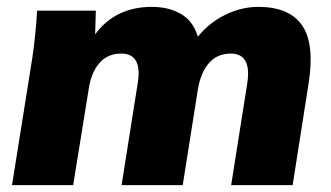

<svg xmlns="http://www.w3.org/2000/svg" viewBox="-20 -539 964 559"><path d="M15 0 74 -370Q84 -437 88 -508H259L257 -439Q316 -519 422 -519Q472 -519 507.5 -498Q543 -477 556 -432Q589 -473 636 -496Q683 -519 732 -519Q823 -519 860 -464.5Q897 -410 878 -293L832 0H653L700 -297Q713 -383 652 -383Q612 -383 588 -355Q564 -327 556 -278L512 0H334L381 -297Q395 -383 333 -383Q293 -383 269 -355Q245 -327 238 -278L193 0Z"/></svg>

Font: Winston ExtraBold
Style: Italic
Weight: 800
Italic angle: -9°
Designer: Original fonts by Vernon Adams / Changes by Cristiano Sobral
Foundry: Original fonts by Vernon Adams / Changes by Cristiano Sobral
Version: Version 2.503;July 17, 2020;FontCreator 13.0.0.2655 64-bit